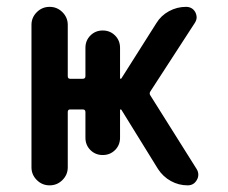

<svg xmlns="http://www.w3.org/2000/svg" viewBox="-20 -565 668 563"><path d="M72.3 -74.2V-492.2Q72.3 -513.7 87.9 -529.3Q103.5 -544.9 125.5 -544.9Q147.5 -544.9 163.1 -529.3Q178.7 -513.7 178.7 -492.2V-341.8Q178.7 -334 185.5 -334H222.7Q230.5 -334 230.5 -341.8V-424.8Q230.5 -446.3 245.1 -460.9Q259.8 -475.6 281.2 -475.6Q302.7 -475.6 317.4 -460.9Q332 -446.3 332 -424.8V-335.9Q332 -334 333.5 -334Q335 -334 335.9 -335L438.5 -497.1Q452.1 -519.5 475.6 -532.2Q499 -544.9 525.4 -544.9Q543.9 -544.9 552.7 -529.3Q556.6 -521.5 556.6 -513.7Q556.6 -505.9 550.8 -497.1L420.9 -296.9Q417 -291 420.9 -285.2L556.6 -69.3Q561.5 -61.5 561.5 -52.7Q561.5 -44.9 557.6 -38.1Q548.8 -21.5 530.3 -21.5Q503.9 -21.5 481 -34.2Q458 -46.9 443.4 -69.3L335.9 -243.2Q335 -244.1 333.5 -244.1Q332 -244.1 332 -242.2V-161.1Q332 -139.6 317.4 -125Q302.7 -110.4 281.2 -110.4Q259.8 -110.4 245.1 -125Q230.5 -139.6 230.5 -161.1V-236.3Q230.5 -244.1 222.7 -244.1H185.5Q178.7 -244.1 178.7 -236.3V-74.2Q178.7 -52.7 163.1 -37.1Q147.5 -21.5 125.5 -21.5Q103.5 -21.5 87.9 -37.1Q72.3 -52.7 72.3 -74.2Z"/></svg>

Font: Gen Jyuu Gothic P Medium
Style: Regular
Weight: 500
Designer: [Source Han Sans]
Ryoko NISHIZUKA  (kana & ideographs); Paul D. Hunt (Latin, Greek & Cyrillic); Wenlong ZHANG  (bopomofo
Version: Version 1.002.20150607